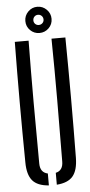

<svg xmlns="http://www.w3.org/2000/svg" viewBox="-64 -1018 498 1061"><g transform="rotate(-5 185.0 -487.5)"><path d="M44.5 -131.5Q40.5 -465.5 44.5 -800H121Q119 -633 119 -459.5Q119 -286 120.5 -119Q120.5 -68.5 163 -59.5V6.5Q100 2 72.5 -30.5Q45 -63 44.5 -131.5ZM207 6.5V-59.5Q248 -68.5 248 -119Q249.5 -286 250 -459.5Q250.5 -633 248 -800H325Q329 -465.5 325 -131.5Q324 -63 296.5 -30.5Q269 2 207 6.5ZM185 -837Q155 -837 133.8 -858Q112.5 -879 112.5 -909.5Q112.5 -939.5 133.8 -961Q155 -982.5 185 -982.5Q215 -982.5 236.5 -961Q258 -939.5 258 -909.5Q258 -879 236.5 -858Q215 -837 185 -837ZM185 -881.5Q197 -881.5 205.2 -889.5Q213.5 -897.5 213.5 -909.5Q213.5 -921.5 205.2 -929.8Q197 -938 185 -938Q173 -938 165 -929.8Q157 -921.5 157 -909.5Q157 -897.5 165 -889.5Q173 -881.5 185 -881.5Z"/></g></svg>

Font: Big Shoulders Stencil Display Medium
Style: Regular
Weight: 500
Designer: Patric King
Foundry: XO Type Co
Version: Version 1.000